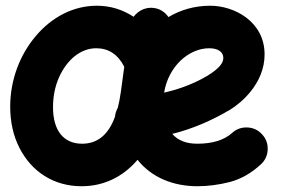

<svg xmlns="http://www.w3.org/2000/svg" viewBox="-20 -583 980 670"><path d="M889.6 -8.8C904.8 -22.5 913.1 -39.6 914.1 -60.5C915 -81.1 908.7 -98.6 895 -113.8C881.3 -128.9 864.3 -137.2 843.8 -138.2C823.2 -139.2 805.2 -132.8 790 -119.1C762.2 -94.2 721.7 -81.5 668.5 -81.5C629.9 -81.5 601.1 -92.8 581.1 -115.7C651.4 -133.3 717.8 -161.6 783.7 -200.7C819.8 -222.7 903.3 -290.5 903.3 -393.1C903.3 -508.3 796.9 -563 713.9 -563C658.7 -563 609.4 -548.3 567.9 -523.4C555.2 -541.5 538.1 -552.2 517.1 -555.2C489.3 -559.1 462.4 -546.4 446.3 -524.4C406.7 -550.3 364.3 -563 317.9 -563C235.8 -563 161.1 -523.4 105.5 -458C49.8 -392.6 15.6 -305.2 15.6 -210.9C15.6 -157.2 26.4 -109.4 47.4 -67.9C89.8 16.1 167.5 66.9 264.6 66.9C342.8 66.9 409.7 33.7 460 -25.4C509.3 37.1 585.9 66.9 668.5 66.9C705.1 66.9 743.2 62 781.7 52.2C820.3 42 856 22 889.6 -8.8ZM710 -414.6C740.7 -414.6 759.3 -401.9 759.3 -380.9C759.3 -363.8 746.1 -344.2 701.7 -317.4C657.2 -291.5 607.4 -272 552.7 -259.8C567.4 -350.6 638.2 -414.6 710 -414.6ZM266.6 -81.5C201.7 -81.5 165 -127.4 165 -209C165 -246.6 171.9 -280.8 185.5 -312C212.9 -374 260.7 -414.6 315.9 -414.6C358.9 -414.6 391.6 -393.1 413.6 -350.1L401.9 -263.7C398.9 -242.7 395.5 -224.1 391.1 -207C385.7 -197.3 382.3 -187 381.3 -175.8C358.4 -112.8 320.3 -81.5 266.6 -81.5Z"/></svg>

Font: Mikhak ExtraBold
Style: Regular
Weight: 800
Designer: Amin Abedi
Version: Version 3.2